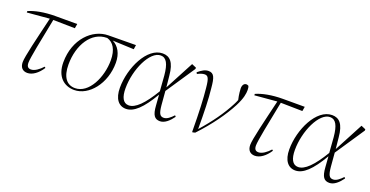

<svg xmlns="http://www.w3.org/2000/svg" viewBox="-26 -928 2713 1406"><g transform="rotate(20 1330.0 -225.0)"><path d="M31 -403 205 -418C164 -245 127 -96 127 -52C127 -9 150 12 185 12C224 12 266 -18 298 -68L290 -75C264 -46 230 -21 202 -21C180 -21 168 -32 168 -62C168 -100 197 -242 232 -418L401 -415L407 -450H237C150 -450 78 -435 31 -414Z M550 12C664 12 770 -116 770 -279C770 -352 739 -402 693 -425L859 -418L864 -452L649 -450C528 -449 407 -335 407 -152C407 -42 470 12 550 12ZM448 -150C448 -303 527 -429 646 -429H649C698 -415 729 -367 729 -284C729 -151 659 -3 551 -3C487 -3 448 -52 448 -150Z M900 -129C900 -276 977 -443 1061 -443C1105 -443 1127 -402 1135 -314L1144 -194C1073 -76 1015 -19 964 -19C920 -19 900 -61 900 -129ZM953 12C1014 12 1074 -44 1147 -169L1153 -87C1158 -11 1178 12 1219 12C1255 12 1289 -19 1317 -58L1309 -67C1286 -42 1261 -21 1236 -21C1206 -21 1196 -41 1190 -102L1181 -210L1333 -437V-447L1298 -462L1179 -237L1170 -325C1161 -428 1125 -462 1070 -462C949 -462 860 -274 860 -119C860 -33 897 12 953 12Z M1468 3 1471 7 1491 2C1588 -101 1660 -203 1706 -291C1740 -357 1745 -395 1745 -422C1745 -436 1743 -447 1740 -453C1736 -456 1729 -459 1723 -459C1705 -459 1693 -443 1693 -417C1693 -399 1697 -371 1699 -359L1705 -330C1699 -315 1694 -304 1687 -291C1643 -206 1582 -120 1502 -30C1502 -160 1499 -268 1490 -344C1483 -425 1472 -456 1429 -456C1402 -456 1379 -442 1349 -417L1355 -406C1378 -417 1395 -423 1410 -423C1436 -423 1447 -409 1454 -331C1462 -254 1467 -155 1468 3Z M1804 -403 1978 -418C1937 -245 1900 -96 1900 -52C1900 -9 1923 12 1958 12C1997 12 2039 -18 2071 -68L2063 -75C2037 -46 2003 -21 1975 -21C1953 -21 1941 -32 1941 -62C1941 -100 1970 -242 2005 -418L2174 -415L2180 -450H2010C1923 -450 1851 -435 1804 -414Z M2220 -129C2220 -276 2297 -443 2381 -443C2425 -443 2447 -402 2455 -314L2464 -194C2393 -76 2335 -19 2284 -19C2240 -19 2220 -61 2220 -129ZM2273 12C2334 12 2394 -44 2467 -169L2473 -87C2478 -11 2498 12 2539 12C2575 12 2609 -19 2637 -58L2629 -67C2606 -42 2581 -21 2556 -21C2526 -21 2516 -41 2510 -102L2501 -210L2653 -437V-447L2618 -462L2499 -237L2490 -325C2481 -428 2445 -462 2390 -462C2269 -462 2180 -274 2180 -119C2180 -33 2217 12 2273 12Z"/></g></svg>

Font: Source Serif 4 Display Light
Style: Italic
Weight: 300
Italic angle: -12°
Designer: Frank Grießhammer
Foundry: Adobe Systems Incorporated
Version: Version 4.004;hotconv 1.0.117;makeotfexe 2.5.65602